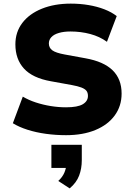

<svg xmlns="http://www.w3.org/2000/svg" viewBox="-20 -736 729 1061"><path d="M345 11Q288 11 233.5 3.5Q179 -4 132 -19Q85 -34 51 -55L106 -202Q138 -183 177.5 -170Q217 -157 260 -150Q303 -143 345 -143Q409 -143 437.5 -160Q466 -177 466 -206Q466 -224 457.5 -234.5Q449 -245 429.5 -252.5Q410 -260 377 -266L261 -287Q160 -305 112.5 -357Q65 -409 65 -491Q65 -559 103.5 -609.5Q142 -660 211.5 -688Q281 -716 371 -716Q422 -716 469.5 -708Q517 -700 557 -684.5Q597 -669 625 -647L571 -505Q531 -534 479 -548Q427 -562 369 -562Q333 -562 305.5 -554Q278 -546 264 -531Q250 -516 250 -496Q250 -472 269 -458Q288 -444 337 -435L452 -414Q553 -396 602.5 -347.5Q652 -299 652 -219Q652 -150 614 -98Q576 -46 507 -17.5Q438 11 345 11ZM365 305 302 264Q325 243 335.5 218.5Q346 194 346 172L382 192H264V64H432V149Q432 196 417 235Q402 274 365 305Z"/></svg>

Font: Nunito Sans 9pt Black
Style: Regular
Weight: 900
Version: Version 3.101;gftools[0.9.27]